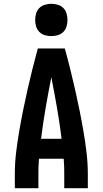

<svg xmlns="http://www.w3.org/2000/svg" viewBox="-20 -990 540 1010"><path d="M58 0V-74Q58 -130 64.5 -185.5Q71 -241 80.5 -296.5Q90 -352 101 -407Q112 -462 124.5 -517Q137 -572 150.5 -626.5Q164 -681 179 -735H321Q336 -681 349.5 -626.5Q363 -572 375.5 -517Q388 -462 399 -407Q410 -352 419.5 -296.5Q429 -241 435.5 -185.5Q442 -130 442 -74V0H318V-74Q318 -94 317.5 -114.5Q317 -135 315 -155H185Q183 -135 182.5 -114.5Q182 -94 182 -74V0ZM196 -260H304Q294 -341 280 -422Q266 -503 250 -584Q234 -503 220 -422Q206 -341 196 -260ZM250 -800Q233 -800 216 -805Q199 -810 187 -822Q175 -834 170 -851Q165 -868 165 -885Q165 -902 170 -919Q175 -936 187 -948Q199 -960 216 -965Q233 -970 250 -970Q267 -970 284 -965Q301 -960 313 -948Q325 -936 330 -919Q335 -902 335 -885Q335 -868 330 -851Q325 -834 313 -822Q301 -810 284 -805Q267 -800 250 -800Z"/></svg>

Font: Iosevka Curly Extrabold
Style: Regular
Weight: 800
Monospace: yes
Designer: Belleve Invis
Foundry: Belleve Invis
Version: Version 22.1.2; ttfautohint (v1.8.4)